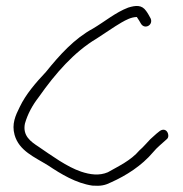

<svg xmlns="http://www.w3.org/2000/svg" viewBox="-20 -651 604 632"><path d="M28 -207C43 -154 94 -134 139 -106C181 -78 230 -48 284 -40C312 -38 326 -41 346 -51C395 -73 446 -105 484 -150C497 -166 513 -178 528 -192C532 -195 534 -199 534 -204C534 -214 528 -224 518 -224C513 -224 509 -222 505 -219L495 -211L475 -193C463 -181 453 -168 439 -156C410 -122 370 -104 335 -84C307 -72 277 -76 247 -86C200 -102 151 -138 107 -168C81 -185 54 -204 62 -244C71 -276 87 -305 108 -332C162 -409 224 -480 298 -524C325 -541 354 -562 380 -577C394 -585 412 -595 431 -595V-594C436 -586 440 -581 444 -573C456 -553 485 -568 476 -590C471 -599 467 -607 461 -615C447 -635 428 -634 402 -626C360 -610 325 -580 286 -557C225 -524 177 -471 131 -414C98 -379 65 -341 45 -299C31 -271 18 -243 28 -207Z"/></svg>

Font: Stray Cat
Style: Cn
Weight: 400
Version: Version 1.0